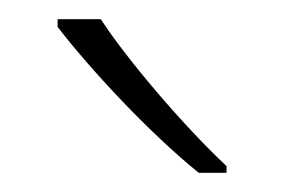

<svg xmlns="http://www.w3.org/2000/svg" viewBox="-20 -786 296 200"><path d="M85 -766H40V-758C73 -715 135 -648 187 -606H216V-613C173 -653 113 -723 85 -766Z"/></svg>

Font: Noto Sans Canadian Aboriginal ExtraLight
Style: Regular
Weight: 200
Designer: Monotype Design Team, Typotheque's Kevin King
Foundry: Monotype Imaging Inc.
Version: Version 2.004